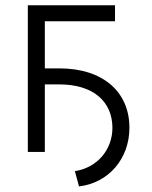

<svg xmlns="http://www.w3.org/2000/svg" viewBox="-20 -565 567 714"><path d="M407.7 -545.5H83.5V0H146.7V-251.1H201C326.3 -251.1 397.7 -187.9 398.1 -89.8C398.1 -8.9 342.3 58.6 258.5 71.4L273.8 128.2C384.6 115.4 461.3 24.1 461.3 -89.5C461.6 -222.3 364 -310.7 201 -310.7H146.7V-485.8H407.7Z"/></svg>

Font: Karasuma Gothic
Style: Light
Weight: 300
Designer: Rasmus Andersson / Ryoko Nishizuka
Foundry: rsms
Version: Version 1.00